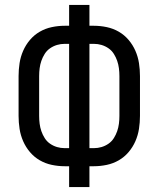

<svg xmlns="http://www.w3.org/2000/svg" viewBox="-20 -755 640 775"><path d="M259 0V-84H241Q215 -84 189 -89.5Q163 -95 140.5 -108Q118 -121 101 -141Q84 -161 73.5 -185Q63 -209 59 -235Q55 -261 55 -287V-448Q55 -474 59 -500Q63 -526 73.5 -550Q84 -574 101 -594Q118 -614 140.5 -627Q163 -640 189 -645.5Q215 -651 241 -651H259V-735H341V-651H359Q385 -651 411 -645.5Q437 -640 459.5 -627Q482 -614 499 -594Q516 -574 526.5 -550Q537 -526 541 -500Q545 -474 545 -448V-287Q545 -261 541 -235Q537 -209 526.5 -185Q516 -161 499 -141Q482 -121 459.5 -108Q437 -95 411 -89.5Q385 -84 359 -84H341V0ZM241 -157H259V-578H241Q225 -578 210 -573.5Q195 -569 182 -560Q169 -551 160.5 -537.5Q152 -524 147 -509.5Q142 -495 140 -479.5Q138 -464 138 -448V-287Q138 -271 140 -255.5Q142 -240 147 -225.5Q152 -211 160.5 -197.5Q169 -184 182 -175Q195 -166 210 -161.5Q225 -157 241 -157ZM341 -157H359Q375 -157 390 -161.5Q405 -166 418 -175Q431 -184 439.5 -197.5Q448 -211 453 -225.5Q458 -240 460 -255.5Q462 -271 462 -287V-448Q462 -464 460 -479.5Q458 -495 453 -509.5Q448 -524 439.5 -537.5Q431 -551 418 -560Q405 -569 390 -573.5Q375 -578 359 -578H341Z"/></svg>

Font: Iosevka Curly Extended
Style: Regular
Weight: 400
Width: 7
Monospace: yes
Designer: Belleve Invis
Foundry: Belleve Invis
Version: Version 11.1.0; ttfautohint (v1.8.3)